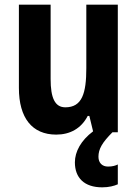

<svg xmlns="http://www.w3.org/2000/svg" viewBox="-20 -567 588 823"><path d="M402 105C402 72 418 44 462 0H485V-547H350V-275C350 -167 332 -107 260 -107C215 -107 197 -148 197 -228V-547H61V-190C61 -61 118 10 221 10C280 10 328 -16 356 -70H363L379 -4C327 35 301 83 301 129C301 195 341 236 418 236C447 236 469 230 485 223V138C475 143 462 147 443 147C418 147 402 131 402 105Z"/></svg>

Font: Noto Sans Devanagari UI Condensed
Style: Bold
Weight: 700
Width: 3
Designer: Jelle Bosma - Monotype Design Team
Foundry: Monotype Imaging Inc.
Version: Version 2.004